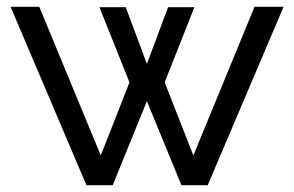

<svg xmlns="http://www.w3.org/2000/svg" viewBox="-20 -542 861 562"><path d="M725 -522H810L588 0H511L410 -246L310 0H233L11 -522H95L275 -87L359 -301L271 -521H348L410 -355L472 -521H549L462 -301L546 -87Z"/></svg>

Font: Raleway Thin Medium
Style: Regular
Weight: 500
Version: Version 4.026